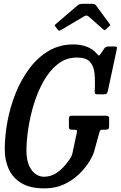

<svg xmlns="http://www.w3.org/2000/svg" viewBox="-20 -1000 648 1031"><path d="M364 -378.5H545.5Q555.5 -378.5 560.8 -376Q566 -373.5 566 -362.5V-323.5Q566 -310 561.5 -306.8Q557 -303.5 543 -303.5H532Q519 -303.5 517 -298.2Q515 -293 512 -283L486 -188.5Q483 -177.5 479.8 -170.2Q476.5 -163 472 -154.5Q454 -118 419 -79.5Q384 -41 333.5 -14.8Q283 11.5 217 11.5Q142.5 11.5 95.8 -16.2Q49 -44 27.2 -91.5Q5.5 -139 5.5 -197.5Q5.5 -269.5 20 -347.8Q34.5 -426 64 -499.5Q93.5 -573 137.8 -632.2Q182 -691.5 241 -726.5Q300 -761.5 374.5 -761.5Q414 -761.5 446 -749Q478 -736.5 494 -718Q506 -704.5 510 -702Q514 -699.5 525 -717L539.5 -739Q546 -750.5 564 -750.5H593.5Q605 -750.5 607 -748Q609 -745.5 607 -735.5L559.5 -513Q557 -502.5 553.2 -498Q549.5 -493.5 536 -493.5H504.5Q492.5 -493.5 490.5 -497.2Q488.5 -501 488.5 -510Q491.5 -563.5 487.8 -604.2Q484 -645 463 -668Q442 -691 393 -691Q335 -691 290.8 -656.2Q246.5 -621.5 214.5 -564.8Q182.5 -508 162 -441.2Q141.5 -374.5 131.8 -308.8Q122 -243 122 -191.5Q122 -124.5 149.2 -87.8Q176.5 -51 216.5 -51Q255 -51 287 -73.5Q319 -96 347 -135Q354.5 -144.5 359.5 -152.8Q364.5 -161 368.5 -175L392.5 -287.5Q395 -298 391.8 -300.8Q388.5 -303.5 377.5 -303.5H367.5Q355.5 -303.5 352.8 -307.2Q350 -311 350 -322.5V-363.5Q350 -378.5 364 -378.5ZM289.5 -841.5 278 -856.5Q273 -862.5 273.8 -864.5Q274.5 -866.5 281 -872L396.5 -971Q406.5 -979.5 424.5 -979.5H474Q484 -979.5 488 -977.5Q492 -975.5 495.5 -971L569.5 -870.5Q572 -866.5 571.8 -864.8Q571.5 -863 567 -859L549.5 -843.5Q542.5 -837.5 540.5 -838Q538.5 -838.5 533.5 -843L456 -911.5Q445 -921 431 -912L307 -838.5Q300.5 -834.5 296.8 -835.5Q293 -836.5 289.5 -841.5Z"/></svg>

Font: Besley* Condensed Medium
Style: Italic
Weight: 500
Width: 3
Italic angle: -13°
Designer: Owen Earl
Foundry: indestructible type*
Version: Version 3.000; ttfautohint (v1.8.3)